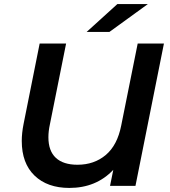

<svg xmlns="http://www.w3.org/2000/svg" viewBox="-20 -914 834 944"><path d="M786 -700 646 0H521L537 -79Q453 10 321 10Q213 10 150 -50.5Q87 -111 87 -221Q87 -260 96 -305L175 -700H305L225 -301Q218 -269 218 -239Q218 -172 254.5 -138Q291 -104 361 -104Q443 -104 500 -152Q557 -200 576 -297L657 -700ZM557 -894H707L518 -757H406Z"/></svg>

Font: Montserrat Alternates SemiBold
Style: Italic
Weight: 600
Italic angle: -11.3°
Designer: Julieta Ulanovsky
Foundry: Julieta Ulanovsky
Version: Version 7.200